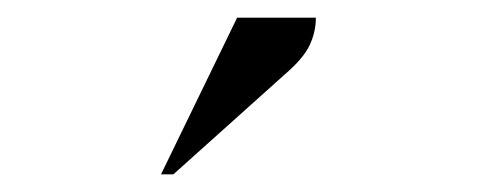

<svg xmlns="http://www.w3.org/2000/svg" viewBox="-20 -727 540 217"><path d="M162 -530 248 -707H337Q337 -691 330 -676Q323 -661 302 -643L176 -530Z"/></svg>

Font: Spectral SC Medium
Style: Regular
Weight: 500
Designer: Jean-Baptiste Levee
Foundry: Production Type
Version: Version 2.001